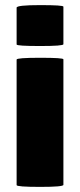

<svg xmlns="http://www.w3.org/2000/svg" viewBox="-20 -729 313 751"><path d="M228 -497V-6Q228 2 137 2Q45 2 45 -5V-496Q45 -503 137 -503Q228 -503 228 -497ZM228 -703V-556Q228 -549 137 -549Q45 -549 45 -555V-699Q45 -709 137 -709Q228 -709 228 -703Z"/></svg>

Font: FC Lilita One
Style: Regular
Weight: 400
Designer: Juan Montoreano
Foundry: Juan Montoreano
Version: Version 1.002